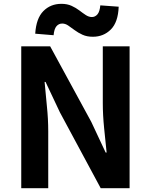

<svg xmlns="http://www.w3.org/2000/svg" viewBox="-20 -983 789 1003"><path d="M91 0V-741H242L457 -346L532 -186H537Q531 -244 524 -313Q517 -382 517 -445V-741H657V0H506L293 -396L218 -555H213Q218 -495 225 -428Q232 -361 232 -297V0ZM465 -791Q434 -791 411 -801.5Q388 -812 370 -825.5Q352 -839 336.5 -849.5Q321 -860 305 -860Q287 -860 275 -846Q263 -832 260 -799L164 -807Q169 -887 206.5 -925Q244 -963 301 -963Q331 -963 354 -952.5Q377 -942 394.5 -928.5Q412 -915 428 -904.5Q444 -894 460 -894Q477 -894 489 -908Q501 -922 504 -955L600 -948Q597 -867 559 -829Q521 -791 465 -791Z"/></svg>

Font: Noto Sans KR
Style: Bold
Weight: 700
Designer: Ryoko NISHIZUKA  (kana, bopomofo & ideographs); Paul D. Hunt (Latin, Greek & Cyrillic); Sandoll Communications , Soo-you
Foundry: Adobe
Version: Version 2.004-H2;hotconv 1.0.118;makeotfexe 2.5.65603